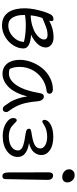

<svg xmlns="http://www.w3.org/2000/svg" viewBox="557 -1309 767 1921"><g transform="rotate(90 940.5 -348.5)"><path d="M233.9 15.1Q204.1 15.1 179.2 7.3Q154.3 -0.5 137 -13.4Q119.6 -26.4 106.2 -44.9Q92.8 -63.5 84.7 -83Q76.7 -102.5 71.8 -125.5Q66.9 -148.4 64.9 -168.2Q63 -188 63 -209Q63 -272 80.6 -345.5Q98.1 -418.9 122.1 -467.8Q137.7 -500 172.9 -500Q190.9 -500 190.9 -480Q190.9 -471.7 186 -457Q266.6 -501 352.1 -501Q399.9 -501 427.5 -478Q455.1 -455.1 455.1 -422.9Q455.1 -379.4 419.2 -340.6Q383.3 -301.8 327.1 -275.9Q464.8 -267.6 464.8 -200.2Q464.8 -146.5 432.4 -96.4Q399.9 -46.4 346.2 -15.6Q292.5 15.1 233.9 15.1ZM327.1 -440.9Q314.9 -440.9 301.3 -438.7Q287.6 -436.5 277.6 -434.3Q267.6 -432.1 249.8 -425.5Q231.9 -418.9 223.9 -415.8Q215.8 -412.6 192.4 -402.6Q168.9 -392.6 160.2 -389.2Q140.1 -336.4 133.8 -272Q188.5 -273.9 235.1 -287.4Q281.7 -300.8 311.5 -320.1Q341.3 -339.4 358.2 -361.8Q375 -384.3 375 -405.8Q375 -440.9 327.1 -440.9ZM129.9 -202.1Q129.9 -132.3 156.5 -90.1Q183.1 -47.9 236.8 -47.9Q295.9 -47.9 345.5 -93.3Q395 -138.7 399.9 -204.1Q342.8 -219.2 265.6 -222.4Q188.5 -225.6 129.9 -214.8Z M718.8 9.8Q653.8 9.8 616.2 -37.1Q578.6 -84 578.6 -163.1Q578.6 -221.7 601.3 -281Q624 -340.3 662.4 -387.7Q700.7 -435.1 757.1 -464.6Q813.5 -494.1 875.5 -494.1Q894 -494.1 905.8 -485.1Q917.5 -476.1 917.5 -460Q917.5 -434.1 887.7 -431.2Q817.4 -422.9 762.2 -382.6Q707 -342.3 678.2 -284.4Q649.4 -226.6 649.4 -163.1Q649.4 -133.8 653.3 -112.3Q657.2 -90.8 668.5 -63Q684.1 -54.2 714.4 -54.2Q783.2 -54.2 835.7 -135.3Q888.2 -216.3 912.6 -367.2Q918.9 -403.8 945.8 -403.8Q965.3 -403.8 978.5 -385.7Q991.7 -367.7 993.7 -337.9Q1002.4 -240.2 1022.9 -178.2Q1043.5 -116.2 1092.8 -50.8Q1106 -33.7 1098.9 -13.4Q1091.8 6.8 1073.7 6.8Q1060.5 6.8 1052.5 2Q1044.4 -2.9 1036.6 -14.2Q1012.2 -47.4 997.6 -71.5Q982.9 -95.7 967.5 -139.9Q952.1 -184.1 944.3 -238.8Q928.2 -173.8 902.6 -124.5Q877 -75.2 846.4 -46.6Q815.9 -18.1 783.9 -4.2Q752 9.8 718.8 9.8Z M1340.3 7.8Q1267.6 7.8 1214.4 -24.2Q1161.1 -56.2 1161.1 -98.1Q1161.1 -112.8 1167 -122.8Q1172.9 -132.8 1184.1 -132.8Q1190.9 -132.8 1199.7 -124.5Q1208.5 -116.2 1219.7 -104.5Q1231 -92.8 1246.1 -81.3Q1261.2 -69.8 1286.4 -61.5Q1311.5 -53.2 1342.3 -53.2Q1408.2 -53.2 1446.8 -78.6Q1485.4 -104 1485.4 -145Q1485.4 -173.8 1451.9 -190.2Q1418.5 -206.5 1329.1 -219.2Q1292.5 -224.1 1280.3 -231.9Q1268.1 -239.7 1268.1 -255.9Q1268.1 -268.6 1278.8 -272.9Q1289.6 -277.3 1326.7 -283.2Q1337.9 -285.2 1344.2 -286.1Q1408.7 -297.4 1437 -316.9Q1465.3 -336.4 1465.3 -369.1Q1465.3 -398.9 1431.6 -418Q1397.9 -437 1349.1 -437Q1315.9 -437 1286.6 -429.4Q1257.3 -421.9 1241.7 -412.6Q1226.1 -403.3 1213.6 -395.8Q1201.2 -388.2 1197.3 -388.2Q1189 -388.2 1184.1 -394Q1179.2 -399.9 1179.2 -409.2Q1179.2 -445.8 1226.3 -471.9Q1273.4 -498 1349.1 -498Q1434.1 -498 1482.7 -464.4Q1531.2 -430.7 1531.2 -377.9Q1531.2 -338.9 1503.7 -305.2Q1476.1 -271.5 1411.1 -254.9Q1475.6 -246.1 1512.9 -217.8Q1550.3 -189.5 1550.3 -144Q1550.3 -77.1 1491.7 -34.7Q1433.1 7.8 1340.3 7.8Z M1751 -587.9Q1718.8 -587.9 1696.3 -607.9Q1673.8 -627.9 1673.8 -657.2Q1673.8 -680.2 1690.4 -696Q1707 -711.9 1731.9 -711.9Q1764.6 -711.9 1784.9 -689.2Q1805.2 -666.5 1805.2 -636.2Q1805.2 -617.7 1791.5 -602.8Q1777.8 -587.9 1751 -587.9ZM1743.2 11.2Q1723.1 11.2 1714.1 -4.2Q1705.1 -19.5 1705.1 -53.2Q1705.1 -178.2 1704.6 -295.2Q1704.1 -412.1 1704.1 -454.1Q1704.1 -473.6 1712.4 -484.9Q1720.7 -496.1 1736.8 -496.1Q1754.9 -496.1 1767.1 -482.4Q1779.3 -468.8 1779.8 -444.8Q1780.3 -403.3 1776.1 -230.7Q1772 -58.1 1772 -21Q1772 11.2 1743.2 11.2Z"/></g></svg>

Font: Shantell Sans Normal
Style: Regular
Weight: 300
Designer: Stephen Nixon, Anya Danilova, Shantell Martin
Foundry: Arrow Type
Version: Version 1.006;[559af2be0]